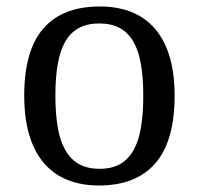

<svg xmlns="http://www.w3.org/2000/svg" viewBox="-20 -566 617 596"><path d="M522 -269Q522 -127.9 462.2 -59.1Q402.3 9.8 287.1 9.8Q232.9 9.8 189.9 -7.3Q147 -24.4 116.9 -59.1Q86.9 -93.8 71 -146.2Q55.2 -198.7 55.2 -269Q55.2 -409.2 114.5 -477.5Q173.8 -545.9 290 -545.9Q344.2 -545.9 387.2 -529.1Q430.2 -512.2 460.2 -477.8Q490.2 -443.4 506.1 -391.4Q522 -339.4 522 -269ZM151.9 -269Q151.9 -213.4 159.2 -170.9Q166.5 -128.4 182.9 -99.9Q199.2 -71.3 225.3 -56.6Q251.5 -42 289.1 -42Q326.7 -42 352.5 -56.6Q378.4 -71.3 394.5 -99.9Q410.6 -128.4 417.7 -170.9Q424.8 -213.4 424.8 -269Q424.8 -324.7 417.5 -366.7Q410.2 -408.7 394 -436.8Q377.9 -464.8 351.8 -479Q325.7 -493.2 288.1 -493.2Q250.5 -493.2 224.6 -479Q198.7 -464.8 182.6 -436.8Q166.5 -408.7 159.2 -366.7Q151.9 -324.7 151.9 -269Z"/></svg>

Font: Sahl Naskh
Style: Regular
Weight: 400
Designer: Pascal Zoghbi
Version: Version 1.001